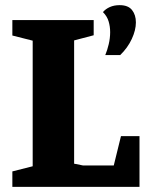

<svg xmlns="http://www.w3.org/2000/svg" viewBox="-20 -726 563 746"><path d="M28 0V-60L107 -80V-568L28 -588V-648H344V-589L268 -569V-90L303 -83H422L450 -197H522V0ZM389 -512Q397 -531 402.5 -554.5Q408 -578 408 -601Q408 -623 402 -643Q396 -663 380 -679Q390 -691 406.5 -698.5Q423 -706 445 -706Q478 -706 493 -687Q508 -668 508 -639Q508 -609 492 -574.5Q476 -540 447 -512Z"/></svg>

Font: Faustina Light ExtraBold
Style: Regular
Weight: 800
Version: Version 1.200